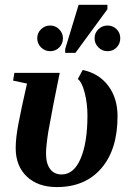

<svg xmlns="http://www.w3.org/2000/svg" viewBox="-20 -758 530 788"><path d="M213.4 9.8Q135.7 9.8 90.1 -33.4Q44.4 -76.7 44.4 -150.4Q44.4 -191.4 55.7 -250.7Q66.9 -310.1 90.8 -415L33.7 -427.2L39.1 -459H225.1Q195.8 -316.9 178.2 -217.3Q168.9 -157.7 168.9 -128.4Q168.9 -86.4 185.8 -64.2Q202.6 -42 232.9 -42Q283.2 -42 311 -107.4Q338.9 -172.9 338.9 -284.2Q338.9 -333 327.6 -377.2Q316.4 -421.4 299.3 -433.6L319.3 -470.7Q385.7 -457 424.1 -406.2Q462.4 -355.5 462.4 -280.8Q462.4 -144.5 396 -67.4Q329.6 9.8 213.4 9.8ZM421.4 -547.9Q399.4 -547.9 383.8 -563.5Q368.2 -579.1 368.2 -601.1Q368.2 -623 384 -638.2Q399.9 -653.3 421.4 -653.3Q442.9 -653.3 458.3 -638.4Q473.6 -623.5 473.6 -601.1Q473.6 -578.6 458.5 -563.2Q443.4 -547.9 421.4 -547.9ZM186 -547.9Q164.1 -547.9 148.4 -563.5Q132.8 -579.1 132.8 -601.1Q132.8 -623 148.7 -638.2Q164.6 -653.3 186 -653.3Q207.5 -653.3 222.9 -637.7Q238.3 -622.1 238.3 -601.1Q238.3 -578.6 223.1 -563.2Q208 -547.9 186 -547.9ZM247.6 -541V-557.1L302.7 -738.3H420.9V-720.2L289.6 -541Z"/></svg>

Font: Liberation Serif
Style: Bold Italic
Weight: 700
Italic angle: -16.333°
Designer: Steve Matteson
Foundry: Ascender Corporation
Version: Version 2.1.5